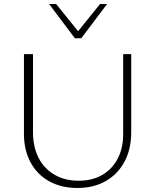

<svg xmlns="http://www.w3.org/2000/svg" viewBox="-20 -927 769 954"><path d="M364 7Q285 7 225 -26Q165 -59 132 -120Q99 -181 99 -262V-658H144V-270Q144 -197 171.5 -143Q199 -89 250.5 -59Q302 -29 371 -29Q439 -29 488.5 -58Q538 -87 565 -139Q592 -191 592 -261V-658H632V-269Q632 -186 598.5 -123.5Q565 -61 505 -27Q445 7 364 7ZM352 -737 361 -763 477 -907H512L384 -737ZM352 -737 224 -907H259L376 -762L384 -737Z"/></svg>

Font: Ysabeau Office ExtraLight
Style: Regular
Weight: 250
Designer: Christian Thalmann (Catharsis Fonts)
Version: Version 2.001;gftools[0.9.30]; featfreeze: tnum,lnum,ss02